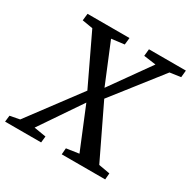

<svg xmlns="http://www.w3.org/2000/svg" viewBox="-197 -902 1053 1060"><g transform="rotate(30 330.0 -371.5)"><path d="M-31.6 0 -27 -40.2 34.7 -52.1 275.8 -374.7 350 -435.6 529.6 -688.1 452.1 -698.7 456.6 -743H692L687.7 -698.7L618.7 -688.8L378.8 -382.8L304 -314.7L126.1 -52.8L202.5 -40.2L198.1 0ZM329.5 0 332.8 -40.2 412.6 -52 304.6 -314.7 276.5 -374.7 127.5 -687.4 60 -698.7 65.1 -743H332.5L327.7 -699.1L246.1 -689L350.6 -435.6L379.4 -382.8L538.2 -52.8L609.9 -40.2L606.5 0Z"/></g></svg>

Font: Merriweather 7pt Light
Style: Italic
Weight: 300
Italic angle: -7.8°
Designer: Eben Sorkin
Foundry: Eben Sorkin
Version: Version 2.200;gftools[0.9.31]